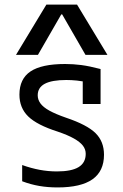

<svg xmlns="http://www.w3.org/2000/svg" viewBox="-20 -810 540 840"><path d="M232 10Q189 10 151.5 3.5Q114 -3 77 -17V-88Q116 -74 153.5 -67Q191 -60 229 -60Q293 -60 324 -79Q355 -98 355 -137Q355 -157 342.5 -173Q330 -189 303.5 -204Q277 -219 233 -234Q142 -263 103.5 -300.5Q65 -338 65 -396Q65 -465 113.5 -497.5Q162 -530 265 -530Q300 -530 335 -525.5Q370 -521 420 -508V-355H342V-495L378 -447Q341 -455 317 -457.5Q293 -460 270 -460Q207 -460 176 -443.5Q145 -427 145 -393Q145 -374 157 -357.5Q169 -341 196 -326Q223 -311 269 -295Q361 -264 398 -227.5Q435 -191 435 -133Q435 -61 384.5 -25.5Q334 10 232 10ZM50 -570 183 -790H317L450 -570H354L252 -747H248L146 -570Z"/></svg>

Font: M PLUS 1 Code
Style: Regular
Weight: 400
Designer: Coji Morishita
Foundry: UNDERFOREST DESIGN
Version: Version 1.005